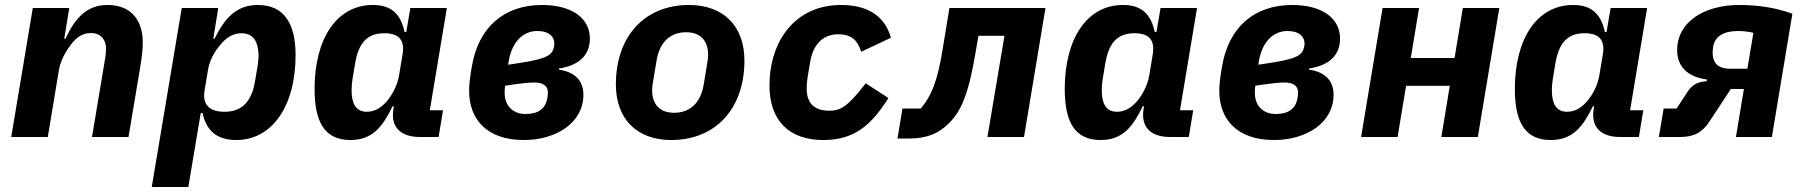

<svg xmlns="http://www.w3.org/2000/svg" viewBox="-20 -548 7242 768"><path d="M171.2 0 215.9 -269.2C223 -311.1 247.9 -349.1 263.1 -369C285.9 -399.1 310 -415.8 344.1 -415.8C388.8 -415.8 404.1 -382.1 404.1 -355.1C404.1 -329.9 399.9 -311.1 397 -293L348 0H494L540.1 -274.9C547.9 -323.2 551.1 -350.1 551.1 -378.9C551.1 -459.2 511 -528.1 410.2 -528.1C328.1 -528.1 280.9 -476.9 241.8 -393.1H236.9L257.1 -516H111.2L24.9 0Z M587 199.9H733.3L783 -95.9H790.1C805 -28.1 844.1 12.1 925.1 12.1C1068.2 12.1 1162.3 -122.9 1162.3 -328.1C1162.3 -448.9 1120 -528.1 1011 -528.1C923.3 -528.1 877.1 -471.9 838.1 -393.1H833.1L853 -516H707ZM798.3 -186.1 812.1 -269.2C819.2 -312.1 843 -346.9 859 -366.1C883.2 -396 910.2 -415.1 946 -415.1C996.1 -415.1 1013.1 -377.1 1014.2 -328.1C1014.2 -311.1 1012.1 -295.1 1010.3 -283L1000 -223C987.2 -144.9 950.3 -100.9 878.2 -100.9C815 -100.9 789.1 -132.1 798.3 -186.1Z M1381.4 12.1C1472.3 12.1 1511.4 -44 1550.4 -122.9H1555.4L1553.3 -110.1C1542.3 -38 1584.2 0 1659.4 0H1734.4L1752.1 -106.9H1699.2L1767.4 -516H1621.4L1605.1 -420.1H1598.4C1583.5 -487.9 1549.4 -528.1 1471.2 -528.1C1326.3 -528.1 1238.3 -392 1238.3 -192.8C1238.3 -67.8 1273.4 12.1 1381.4 12.1ZM1386.4 -187.1C1386.4 -204.9 1388.1 -220.9 1390.3 -233L1400.2 -293C1413.4 -371.1 1444.2 -415.1 1517.4 -415.1C1579.2 -415.1 1599.4 -383.9 1590.2 -329.9L1576.3 -247.2C1569.2 -203.8 1547.2 -168 1532.3 -149.1C1509.2 -120 1481.2 -100.9 1447.4 -100.9C1400.2 -100.9 1386.4 -138.8 1386.4 -187.1Z M2075.3 12.1C2206.3 12.1 2313.6 -57.9 2313.6 -169C2313.6 -226.9 2277.3 -261 2215.6 -269.2L2216.3 -274.1C2292.3 -285.9 2339.5 -323.9 2339.5 -394.2C2339.5 -475.1 2267.4 -528.1 2148.4 -528.1C1993.3 -528.1 1893.5 -436.1 1867.5 -283C1860.4 -244 1856.5 -212 1856.5 -183.9C1856.5 -72.1 1926.5 12.1 2075.3 12.1ZM1998.6 -176.8C1998.6 -187.1 1999.3 -197.1 2000.4 -204.9L2032.3 -209.9C2068.5 -214.8 2096.6 -218 2118.3 -218C2151.3 -218 2171.5 -204.9 2171.5 -179C2171.5 -169 2170.5 -161.9 2169.4 -155.9C2162.3 -112.9 2132.5 -92 2082.4 -92C2029.5 -92 1998.6 -127.1 1998.6 -176.8ZM2012.4 -289.1 2015.3 -306.1C2029.5 -383.9 2074.6 -424 2129.3 -424C2177.6 -424 2197.4 -399.9 2197.4 -373.9C2197.4 -367.9 2196.4 -361.9 2195.3 -358C2188.6 -328.8 2169.4 -312.1 2051.5 -295.1Z M2665.5 12.1C2838.4 12.1 2957.7 -109 2957.7 -306.1C2957.7 -442.1 2875.7 -528.1 2735.4 -528.1C2562.5 -528.1 2443.5 -407 2443.5 -209.9C2443.5 -73.9 2525.6 12.1 2665.5 12.1ZM2588.4 -187.9C2588.4 -199.9 2591.6 -217 2593.4 -229L2606.5 -307.2C2618.6 -378.9 2660.5 -419 2724.4 -419C2778.4 -419 2812.5 -388.8 2812.5 -328.1C2812.5 -316.1 2809.7 -299 2807.5 -286.9L2794.7 -209.2C2782.7 -137.1 2740.4 -96.9 2676.5 -96.9C2622.5 -96.9 2588.4 -127.1 2588.4 -187.9Z M3273.8 12.1C3397.7 12.1 3465.6 -47.9 3533.7 -155.9L3442.8 -214.8C3369.7 -119 3339.8 -105.1 3297.6 -105.1C3231.5 -105.1 3206.7 -141 3206.7 -193.9C3206.7 -209.9 3208.8 -229 3210.6 -241.1L3220.9 -301.1C3232.6 -372.9 3274.9 -410.9 3331.7 -410.9C3389.6 -410.9 3410.9 -383.9 3424.7 -340.9L3543.7 -397C3521.7 -475.1 3461.6 -528.1 3343.7 -528.1C3159.8 -528.1 3057.9 -382.1 3057.9 -206C3057.9 -67.8 3133.9 12.1 3273.8 12.1Z M3570 6H3616.8C3688.9 6 3735.8 -14.9 3775.9 -55C3823.9 -103 3853.7 -169 3881.7 -334.9L3893.8 -404.8H3997.9L3929.7 0H4076L4161.9 -516H3777.7L3748.9 -340.9C3729.8 -226.9 3706.7 -164.1 3663 -114H3589.8Z M4382.1 12.1C4473 12.1 4512.1 -44 4551.1 -122.9H4556.1L4554 -110.1C4543 -38 4584.9 0 4660.2 0H4735.1L4752.8 -106.9H4699.9L4768.1 -516H4622.2L4605.8 -420.1H4599.1C4584.2 -487.9 4550.1 -528.1 4471.9 -528.1C4327.1 -528.1 4239 -392 4239 -192.8C4239 -67.8 4274.1 12.1 4382.1 12.1ZM4387.1 -187.1C4387.1 -204.9 4388.8 -220.9 4391 -233L4400.9 -293C4414.1 -371.1 4445 -415.1 4518.1 -415.1C4579.9 -415.1 4600.1 -383.9 4590.9 -329.9L4577.1 -247.2C4570 -203.8 4547.9 -168 4533 -149.1C4509.9 -120 4481.9 -100.9 4448.2 -100.9C4400.9 -100.9 4387.1 -138.8 4387.1 -187.1Z M5076 12.1C5207 12.1 5314.3 -57.9 5314.3 -169C5314.3 -226.9 5278.1 -261 5216.3 -269.2L5217 -274.1C5293 -285.9 5340.2 -323.9 5340.2 -394.2C5340.2 -475.1 5268.1 -528.1 5149.1 -528.1C4994 -528.1 4894.2 -436.1 4868.3 -283C4861.2 -244 4857.2 -212 4857.2 -183.9C4857.2 -72.1 4927.2 12.1 5076 12.1ZM4999.3 -176.8C4999.3 -187.1 5000 -197.1 5001.1 -204.9L5033 -209.9C5069.2 -214.8 5097.3 -218 5119 -218C5152 -218 5172.2 -204.9 5172.2 -179C5172.2 -169 5171.2 -161.9 5170.1 -155.9C5163 -112.9 5133.2 -92 5083.1 -92C5030.2 -92 4999.3 -127.1 4999.3 -176.8ZM5013.1 -289.1 5016 -306.1C5030.2 -383.9 5075.3 -424 5130 -424C5178.3 -424 5198.2 -399.9 5198.2 -373.9C5198.2 -367.9 5197.1 -361.9 5196 -358C5189.3 -328.8 5170.1 -312.1 5052.2 -295.1Z M5424.4 0H5570.3L5604.4 -204.9H5779.1L5745.4 0H5891.3L5977.3 -516H5831.3L5798.3 -316.1H5623.2L5656.2 -516H5510.3Z M6182.5 12.1C6273.4 12.1 6312.5 -44 6351.6 -122.9H6356.5L6354.4 -110.1C6343.4 -38 6385.3 0 6460.6 0H6535.5L6553.3 -106.9H6500.4L6568.5 -516H6422.6L6406.2 -420.1H6399.5C6384.6 -487.9 6350.5 -528.1 6272.4 -528.1C6127.5 -528.1 6039.4 -392 6039.4 -192.8C6039.4 -67.8 6074.6 12.1 6182.5 12.1ZM6187.5 -187.1C6187.5 -204.9 6189.3 -220.9 6191.4 -233L6201.3 -293C6214.5 -371.1 6245.4 -415.1 6318.5 -415.1C6380.3 -415.1 6400.6 -383.9 6391.3 -329.9L6377.5 -247.2C6370.4 -203.8 6348.4 -168 6333.5 -149.1C6310.4 -120 6282.3 -100.9 6248.6 -100.9C6201.3 -100.9 6187.5 -138.8 6187.5 -187.1Z M6615.4 0H6699.6C6754.6 0 6788.7 -17 6818.5 -62.9L6903.4 -192.1H6955.6L6923.7 0H7067.5L7149.5 -492.9C7085.6 -517 7011.7 -528.1 6937.5 -528.1C6795.5 -528.1 6688.6 -459.9 6688.6 -346.9C6688.6 -283 6729.4 -240.1 6807.5 -230.1L6806.5 -223C6770.6 -220.9 6749.6 -209.2 6731.5 -182.9L6686.4 -114H6634.6ZM6830.6 -337C6830.6 -346.9 6831.7 -354 6832.4 -360.1C6839.5 -403.1 6874.6 -424 6932.5 -424C6952.4 -424 6975.5 -421.2 6993.6 -416.9L6969.5 -273.1H6900.6C6850.5 -273.1 6830.6 -297.9 6830.6 -337Z"/></svg>

Font: Margiela Mono Italic Bold It
Style: Regular
Weight: 700
Designer: Mike Abbink, Paul van der Laan, Pieter van Rosmalen
Foundry: Bold Monday
Version: Version 2.003 2021